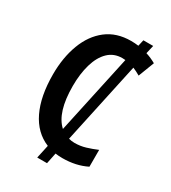

<svg xmlns="http://www.w3.org/2000/svg" viewBox="-201 -861 922 1037"><g transform="rotate(30 259.5 -342.5)"><path d="M442 -760 430 -708Q462 -698 492 -681L454 -582Q430 -596 408 -605L299 -99Q316 -94 335 -94Q371 -94 404 -104Q437 -114 470 -128V-23Q404 10 320 10Q297 10 276 7L262 75H201L219 -8Q136 -42 93 -131.5Q50 -221 50 -357Q50 -462 81.5 -545.5Q113 -629 174.5 -676.5Q236 -724 326 -724Q349 -724 372 -721L381 -760ZM331 -620Q279 -620 244 -586Q209 -552 191.5 -492Q174 -432 174 -356Q174 -191 244 -128L350 -619Q341 -620 331 -620Z"/></g></svg>

Font: Noto Sans Condensed SemiBold
Style: Regular
Weight: 600
Width: 3
Designer: Monotype Design Team
Foundry: Monotype Imaging Inc.
Version: Version 2.013; ttfautohint (v1.8.4.7-5d5b)